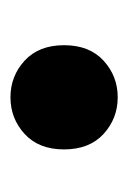

<svg xmlns="http://www.w3.org/2000/svg" viewBox="41 -267 245 367"><g transform="rotate(90 163.5 -83.5)"><path d="M95.9 -8.1Q66.4 -35.2 66.4 -83.5Q66.4 -131.8 95.9 -158.9Q125.5 -186 166 -186Q206.5 -186 236.1 -158.9Q265.6 -131.8 265.6 -83.5Q265.6 -35.2 236.1 -8.1Q206.5 19 166 19Q125.5 19 95.9 -8.1Z"/></g></svg>

Font: Coda ExtraBold
Style: Regular
Weight: 800
Version: Version 2.001; ttfautohint (v0.8) -r 50 -G 200 -x